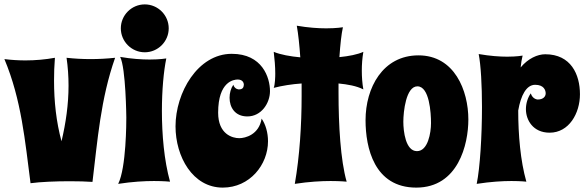

<svg xmlns="http://www.w3.org/2000/svg" viewBox="-29 -829 2663 874"><path d="M495 -566C457 -562 420 -560 383 -560C346 -560 310 -562 274 -566C280 -524 283 -482 283 -439C283 -355 271 -270 251 -186C227 -274 217 -367 217 -462C217 -496 218 -531 221 -566C177 -558 132 -554 87 -554C55 -554 23 -556 -9 -560C69 -374 85 -186 110 5C154 -1 224 -4 288 -4C327 -4 364 -3 392 -1C415 -190 429 -379 495 -566Z M745 -2C718 -99 708 -217 708 -324C708 -418 716 -505 728 -563C728 -563 699 -558 652 -558C616 -558 570 -561 518 -570C544 -519 546 -294 546 -294C546 -275 546 -66 509 8C573 -2 630 -5 672 -5C717 -5 745 -2 745 -2ZM521 -700C521 -640 570 -591 630 -591C690 -591 739 -640 739 -700C739 -760 690 -809 630 -809C570 -809 521 -760 521 -700Z M1200 -414C1200 -476 1165 -584 1026 -584C871 -584 770 -407 770 -254C770 -116 848 25 985 25C1108 25 1191 -79 1191 -186C1191 -225 1180 -263 1162 -289C1150 -216 1088 -200 1060 -200C1029 -200 964 -218 964 -316C964 -459 1036 -467 1053 -467C1074 -467 1081 -454 1081 -443C1080 -432 1077 -422 1058 -422C1058 -422 1040 -422 1033 -443C1022 -427 1016 -406 1016 -384C1016 -341 1040 -299 1097 -299C1161 -299 1200 -360 1200 -414Z M1625 -593C1599 -581 1558 -573 1516 -569C1520 -626 1525 -674 1532 -705C1532 -705 1503 -700 1456 -700C1420 -700 1374 -703 1322 -712C1329 -673 1334 -624 1338 -568C1294 -572 1248 -580 1217 -593C1221 -560 1224 -527 1224 -494C1224 -479 1223 -444 1217 -429C1255 -439 1300 -446 1344 -449C1344 -430 1344 -411 1344 -391C1344 -261 1335 -118 1313 8C1377 -2 1434 -5 1476 -5C1521 -5 1549 -2 1549 -2C1521 -100 1512 -260 1512 -407C1512 -421 1512 -435 1512 -449C1553 -445 1594 -438 1625 -422C1620 -450 1618 -479 1618 -507C1618 -536 1620 -564 1625 -593Z M2103 -285C2103 -417 2040 -577 1876 -577C1713 -577 1635 -429 1635 -282C1635 -157 1674 25 1866 25C2057 25 2103 -172 2103 -285ZM1933 -269C1933 -224 1919 -141 1869 -141C1817 -141 1807 -232 1807 -275C1807 -320 1819 -436 1871 -436C1926 -436 1933 -315 1933 -269Z M2407 -443C2447 -443 2455 -418 2455 -404C2455 -389 2443 -376 2419 -376C2419 -376 2396 -376 2387 -404C2373 -384 2365 -358 2365 -332C2365 -283 2397 -225 2473 -225C2561 -225 2611 -313 2611 -400C2611 -490 2570 -582 2453 -582C2418 -582 2375 -563 2341 -522C2343 -542 2346 -560 2350 -576C2350 -576 2324 -571 2280 -571C2246 -571 2202 -574 2150 -583C2160 -532 2165 -440 2165 -342C2165 -210 2156 -65 2141 8C2205 -2 2259 -5 2299 -5C2342 -5 2367 -2 2367 -2C2340 -97 2330 -216 2330 -326C2342 -395 2367 -443 2407 -443Z"/></svg>

Font: Spicy Rice
Style: Regular
Weight: 400
Designer: Astigmatic (AOETI)
Foundry: Astigmatic (AOETI)
Version: Version 1.000